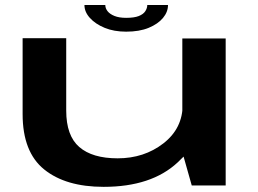

<svg xmlns="http://www.w3.org/2000/svg" viewBox="-20 -738 1025 764"><path d="M743 0H878V-585H705.5V-132.5ZM243.5 -586H70V-284Q70 -133 155.8 -63.8Q241.5 5.5 392.5 5.5Q582.5 5.5 687 -91.8Q791.5 -189 791.5 -266.5L707 -323Q707 -227 630.2 -167.5Q553.5 -108 448 -108Q347.5 -108 295.5 -153Q243.5 -198 243.5 -298ZM482 -612Q534.5 -612 571.5 -627.2Q608.5 -642.5 628.5 -666.5Q648.5 -690.5 648.5 -718H566Q566 -705.5 558.2 -693.5Q550.5 -681.5 532.2 -674.2Q514 -667 482 -667Q454 -667 435.5 -674.5Q417 -682 408 -693.5Q399 -705 399 -718H316Q316 -690.5 337.8 -666.5Q359.5 -642.5 396.5 -627.2Q433.5 -612 482 -612Z"/></svg>

Font: Anybody ExtraExpanded SemiBold
Style: Regular
Weight: 600
Width: 8
Version: Version 1.113;gftools[0.9.25]